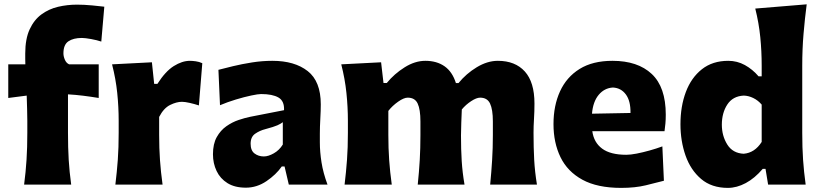

<svg xmlns="http://www.w3.org/2000/svg" viewBox="-20 -871 3862 906"><path d="M93.8 0Q101.6 -60.1 105.2 -116.9Q108.9 -173.8 108.9 -244.6V-300.8Q108.9 -327.1 107.9 -357.2Q106.9 -387.2 106 -419.9L19 -408.7V-567.4H99.6Q99.1 -580.6 99.1 -593.3Q99.1 -606 99.1 -618.2Q99.1 -687.5 119.9 -732.4Q140.6 -777.3 175.5 -803Q210.4 -828.6 253.9 -838.9Q297.4 -849.1 343.3 -849.1Q376 -849.1 414.8 -845.5Q453.6 -841.8 472.2 -839.4L458 -674.8Q438 -681.6 409.7 -686.8Q381.3 -691.9 366.2 -691.9Q326.2 -691.9 302.7 -676Q279.3 -660.2 279.3 -619.1Q279.3 -605 286.1 -589.1Q293 -573.2 306.2 -567.4H445.8V-408.7Q407.7 -415 371.8 -419.4Q335.9 -423.8 300.8 -425.8V-244.6Q300.8 -173.8 304.2 -116.9Q307.6 -60.1 315.9 0Z M524.4 0Q531.7 -60.1 535.9 -116.9Q540 -173.8 540 -244.6V-300.8Q540 -366.2 533.2 -432.4Q526.4 -498.5 508.8 -567.4L696.8 -577.1L707.5 -475.1H722.7Q760.3 -534.2 799.8 -559.1Q839.4 -584 876 -584Q887.7 -584 903.8 -581.8Q919.9 -579.6 934.6 -572.8L918.5 -373.5Q897.5 -380.4 875 -385.5Q852.5 -390.6 838.4 -390.6Q813 -390.6 782.7 -375.7Q752.4 -360.8 731 -319.3V-233.9Q731 -171.4 734.9 -115.7Q738.8 -60.1 747.1 0Z M1140.1 14.6Q1087.9 14.6 1053.5 -6.8Q1019 -28.3 1002 -64.2Q984.9 -100.1 984.9 -143.1Q984.9 -191.9 1002.7 -223.9Q1020.5 -255.9 1048.3 -275.4Q1076.2 -294.9 1106.2 -304.9Q1136.2 -314.9 1160.2 -319.8L1320.3 -351.1Q1322.3 -394.5 1293.9 -410.9Q1265.6 -427.2 1211.9 -427.2Q1198.2 -427.2 1165.8 -420.4Q1133.3 -413.6 1093.5 -401.6Q1053.7 -389.6 1018.1 -374.5L1010.7 -541.5Q1038.6 -548.8 1079.8 -558.8Q1121.1 -568.8 1169.2 -576.4Q1217.3 -584 1265.1 -584Q1370.1 -584 1431.9 -535.6Q1493.7 -487.3 1493.7 -378.4Q1493.7 -350.6 1491.5 -310.8Q1489.3 -271 1489.3 -240.2V-198.7Q1489.3 -154.8 1497.1 -105Q1504.9 -55.2 1525.4 0H1342.8L1322.8 -85.4H1309.6Q1282.7 -46.9 1237.3 -16.1Q1191.9 14.6 1140.1 14.6ZM1225.1 -132.8Q1246.1 -132.8 1272 -147.5Q1297.9 -162.1 1314.5 -189V-294.4Q1305.2 -287.1 1289.1 -279.8Q1272.9 -272.5 1232.4 -261.7Q1205.6 -254.9 1184.1 -240Q1162.6 -225.1 1162.6 -192.9Q1162.6 -160.6 1181.2 -146.7Q1199.7 -132.8 1225.1 -132.8Z M2293 0Q2298.8 -60.1 2302.2 -115.7Q2305.7 -171.4 2305.7 -233.9V-297.9Q2305.7 -354.5 2292.5 -382.3Q2279.3 -410.2 2245.6 -410.2Q2228.5 -410.2 2203.4 -393.8Q2178.2 -377.4 2159.2 -354.5Q2158.2 -325.2 2156.7 -292Q2155.3 -258.8 2155.3 -231.9Q2155.3 -165.5 2158.7 -111.3Q2162.1 -57.1 2171.9 0H1951.2Q1957.5 -60.1 1960.7 -115.7Q1963.9 -171.4 1963.9 -233.9V-297.9Q1963.9 -354.5 1950.9 -382.3Q1938 -410.2 1903.8 -410.2Q1885.7 -410.2 1858.6 -391.1Q1831.5 -372.1 1812.5 -347.7V-233.9Q1812.5 -171.4 1816.4 -115.7Q1820.3 -60.1 1828.6 0H1606Q1613.3 -60.1 1617.4 -116.9Q1621.6 -173.8 1621.6 -244.6V-300.8Q1621.6 -366.2 1614.7 -432.4Q1607.9 -498.5 1590.3 -567.4L1778.3 -577.1L1789.6 -479.5H1805.2Q1840.3 -522.5 1889.2 -553.2Q1938 -584 1987.3 -584Q2041 -584 2077.9 -558.1Q2114.7 -532.2 2131.3 -479H2143.6Q2179.7 -523.4 2229.7 -553.7Q2279.8 -584 2329.1 -584Q2411.1 -584 2456.5 -533.7Q2502 -483.4 2502 -382.3Q2502 -345.2 2499.8 -310.1Q2497.6 -274.9 2497.6 -244.6Q2497.6 -173.8 2500.7 -116.9Q2503.9 -60.1 2513.7 0Z M2911.1 15.6Q2798.8 15.6 2728.3 -22.9Q2657.7 -61.5 2624.8 -129.4Q2591.8 -197.3 2591.8 -285.2Q2591.8 -372.6 2622.6 -439.9Q2653.3 -507.3 2715.1 -545.7Q2776.9 -584 2870.1 -584Q2989.3 -584 3055.4 -522Q3121.6 -460 3121.6 -330.1Q3121.6 -306.2 3119.9 -288.1Q3118.2 -270 3115.7 -252H2774.9Q2782.2 -198.7 2821.3 -169.7Q2860.4 -140.6 2935.5 -140.6Q2955.1 -140.6 2984.1 -146.2Q3013.2 -151.9 3045.4 -160.9Q3077.6 -169.9 3105.5 -180.2L3112.8 -18.1Q3077.1 -8.8 3027.3 3.4Q2977.5 15.6 2911.1 15.6ZM2955.1 -337.9Q2956.1 -394.5 2933.3 -425.3Q2910.6 -456.1 2872.1 -458Q2832 -455.6 2805.2 -423.6Q2778.3 -391.6 2773.4 -334.5Z M3414.6 15.6Q3337.9 15.6 3288.3 -26.6Q3238.8 -68.8 3214.8 -137.2Q3190.9 -205.6 3190.9 -284.7Q3190.9 -369.1 3216.3 -436.8Q3241.7 -504.4 3292 -544.2Q3342.3 -584 3416.5 -584Q3458.5 -584 3494.9 -564Q3531.2 -543.9 3559.6 -510.7H3574.2V-560.5Q3574.2 -629.4 3567.6 -695.8Q3561 -762.2 3543.9 -830.6L3786.6 -850.6Q3777.8 -783.7 3771.7 -711.4Q3765.6 -639.2 3765.6 -560.5V-244.6Q3765.6 -173.8 3769.5 -116.9Q3773.4 -60.1 3781.7 0H3604.5L3592.3 -74.2H3579.1Q3541.5 -29.8 3499 -7.1Q3456.5 15.6 3414.6 15.6ZM3489.3 -145.5Q3541.5 -149.9 3574.2 -201.2V-377.4Q3557.1 -397.5 3534.7 -408.4Q3512.2 -419.4 3489.7 -419.9Q3438 -417.5 3412.1 -377.9Q3386.2 -338.4 3386.2 -282.7Q3386.2 -230 3411.9 -189Q3437.5 -147.9 3489.3 -145.5Z"/></svg>

Font: Pinar DS1 ExtraBold
Style: Regular
Weight: 800
Designer: Amin Abedi
Version: Version 3.000